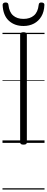

<svg xmlns="http://www.w3.org/2000/svg" viewBox="-20 -1149 378 1544"><path d="M169 14Q155 14 148.5 9.5Q142 5 142 -5V-871Q142 -881 148.5 -885.5Q155 -890 169 -890Q182 -890 189 -885.5Q196 -881 196 -871V-5Q196 5 190 9.5Q184 14 169 14ZM169 -940Q97 -940 51 -982.5Q5 -1025 1 -1109Q1 -1118 7 -1123.5Q13 -1129 25 -1129Q37 -1129 42 -1124Q47 -1119 48 -1109Q54 -1052 85.5 -1024.5Q117 -997 169 -997Q221 -997 253 -1024.5Q285 -1052 291 -1109Q292 -1119 296.5 -1124Q301 -1129 312 -1129Q325 -1129 331.5 -1123.5Q338 -1118 337 -1109Q335 -1054 312.5 -1016.5Q290 -979 253 -959.5Q216 -940 169 -940ZM0 365H338V375H0ZM0 -20H338V0H0ZM0 -505H338V-500H0ZM0 -885H338V-875H0Z"/></svg>

Font: Playwrite IT Moderna Guides
Style: Regular
Weight: 400
Designer: Veronika Burian, José Scaglione
Foundry: TypeTogether
Version: Version 1.003